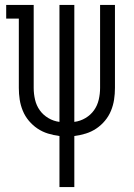

<svg xmlns="http://www.w3.org/2000/svg" viewBox="-20 -550 540 775"><path d="M220 205V-1Q196 -4 173.5 -11Q151 -18 131.5 -31Q112 -44 96.5 -62.5Q81 -81 72 -103Q63 -125 59.5 -148Q56 -171 56 -195V-475H5V-530H116V-195Q116 -171 121.5 -147.5Q127 -124 140.5 -105Q154 -86 175 -73.5Q196 -61 220 -58V-530H280V-58Q304 -61 325 -73.5Q346 -86 359.5 -105Q373 -124 378.5 -147.5Q384 -171 384 -195V-530H444V-195Q444 -171 440.5 -148Q437 -125 428 -103Q419 -81 403.5 -62.5Q388 -44 368.5 -31Q349 -18 326.5 -11Q304 -4 280 -1V205Z"/></svg>

Font: Iosevka Slab Light
Style: Regular
Weight: 300
Monospace: yes
Designer: Belleve Invis
Foundry: Belleve Invis
Version: Version 11.1.0; ttfautohint (v1.8.3)